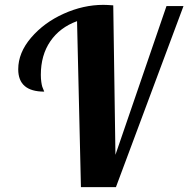

<svg xmlns="http://www.w3.org/2000/svg" viewBox="-20 -770 775 790"><path d="M55 -485Q55 -553 108 -615Q161 -677 242 -713.5Q323 -750 405 -750Q420 -750 446 -748L455 -133L665 -745H735L457 0H313L297 -683Q226 -657 187 -600Q148 -543 148 -462Q148 -446 150 -432.5Q152 -419 154 -413Q156 -407 159 -400.5Q162 -394 162 -393Q55 -393 55 -485Z"/></svg>

Font: Lobster Two
Style: Bold Italic
Weight: 700
Designer: Pablo Impallari
Foundry: Pablo Impallari. www.impallari.com
Version: Version 1.006